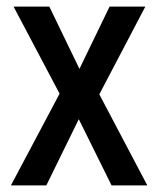

<svg xmlns="http://www.w3.org/2000/svg" viewBox="-20 -560 478 580"><path d="M160 -277 13 0H120L218 -200L317 0H425L280 -275L419 -540H311L220 -352L129 -540H21Z"/></svg>

Font: Noto Sans Devanagari Condensed Medium
Style: Regular
Weight: 500
Width: 3
Designer: Jelle Bosma - Monotype Design Team
Foundry: Monotype Imaging Inc.
Version: Version 2.004